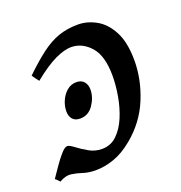

<svg xmlns="http://www.w3.org/2000/svg" viewBox="-103 -539 602 640"><g transform="rotate(-20 198.0 -218.5)"><path d="M-7.8 1Q2.9 -14.6 17.3 -35.6Q31.7 -56.6 45.7 -72.5Q59.6 -88.4 68.4 -88.4Q76.2 -88.4 92 -76.2Q107.9 -64 129.2 -51.8Q150.4 -39.6 174.8 -39.6Q206.1 -39.6 228 -60.5Q250 -81.5 263.9 -114.7Q277.8 -147.9 284.4 -185.8Q291 -223.6 291 -257.3Q291 -327.1 262.7 -359.9Q234.4 -392.6 195.8 -394Q169.9 -394.5 136 -378.4Q102.1 -362.3 55.7 -324.7Q52.2 -329.1 46.4 -336.9Q40.5 -344.7 37.6 -349.6Q77.6 -388.2 109.1 -411.9Q140.6 -435.5 171.6 -446.3Q202.6 -457 240.7 -457Q272.9 -457 304.4 -439.7Q335.9 -422.4 356.4 -383.5Q377 -344.7 377 -279.8Q377 -212.9 349.6 -146.2Q322.3 -79.6 264.2 -31.7Q230 -3.4 196.5 8.3Q163.1 20 130.9 20Q106 20 86.4 13.4Q66.9 6.8 48.1 4.4Q29.3 2 7.3 15.1Q2.9 10.7 -0.7 6.8Q-4.4 2.9 -7.8 1ZM206.1 -239.3Q206.1 -211.9 188.5 -185.8Q170.9 -159.7 141.1 -159.7Q123.5 -159.7 114.5 -170.2Q105.5 -180.7 105.5 -197.8Q105.5 -215.8 113.3 -234.4Q121.1 -252.9 135.7 -265.6Q150.4 -278.3 169.9 -278.3Q187.5 -278.3 196.8 -267.3Q206.1 -256.3 206.1 -239.3Z"/></g></svg>

Font: Gentium Book Plus
Style: Italic
Weight: 400
Italic angle: -8°
Designer: Victor Gaultney, Annie Olsen, Iska Routamaa, Becca Hirsbrunner
Foundry: SIL International
Version: Version 6.101